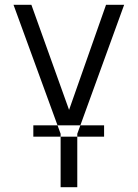

<svg xmlns="http://www.w3.org/2000/svg" viewBox="-20 -568 570 795"><path d="M266 -113 419 -548H494L300 -14V207H231V-14L36 -548H110ZM411 -49H118V-2H411Z"/></svg>

Font: Sinter Normal
Style: Regular
Weight: 350
Foundry: Adobe & rsms
Version: Version 1.000